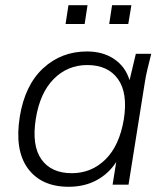

<svg xmlns="http://www.w3.org/2000/svg" viewBox="-20 -707 639 735"><path d="M243 8Q138 8 86.5 -62.5Q35 -133 56 -262Q76 -382 145.5 -446Q215 -510 313 -510Q374 -510 417 -481Q460 -452 476 -400L500 -501H559Q552 -473 545 -444.5Q538 -416 534 -389L472 0H411L425 -87Q396 -42 349.5 -17Q303 8 243 8ZM255 -44Q330 -44 383.5 -96.5Q437 -149 454 -250Q470 -351 431.5 -404.5Q393 -458 314 -458Q239 -458 186 -405Q133 -352 117 -252Q101 -150 138.5 -97Q176 -44 255 -44ZM398 -615 409 -687H483L471 -615ZM231 -615 242 -687H315L304 -615Z"/></svg>

Font: Mulish Light
Style: Italic
Weight: 300
Italic angle: -9°
Designer: Vernon Adams
Foundry: Vernon Adams
Version: Version 3.603; ttfautohint (v1.8.3)